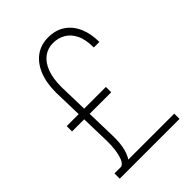

<svg xmlns="http://www.w3.org/2000/svg" viewBox="-210 -820 919 919"><g transform="rotate(-45 249.0 -360.5)"><path d="M454.6 0H49.8V-35.6H454.6ZM313.5 -321.3H48.3V-357.4H313.5ZM162.6 -507.3 171.4 -170.4Q172.9 -117.2 162.6 -79.3Q152.3 -41.5 131.8 -21.5L95.2 -35.6Q109.9 -40.5 118.7 -62Q127.4 -83.5 131.1 -112.5Q134.8 -141.6 134.3 -169.9L125.5 -507.3Q125.5 -574.7 145.5 -622.3Q165.5 -669.9 201.4 -695.3Q237.3 -720.7 285.2 -720.7Q335.9 -720.7 371.3 -696.8Q406.7 -672.9 425.3 -630.1Q443.8 -587.4 443.8 -531.7H406.2Q406.2 -586.4 389.4 -620.1Q372.6 -653.8 344.7 -669.4Q316.9 -685.1 283.2 -685.1Q247.1 -685.1 219.7 -664.6Q192.4 -644 177.5 -604.5Q162.6 -564.9 162.6 -507.3Z"/></g></svg>

Font: Roboto Condensed ExtraLight
Style: Regular
Weight: 250
Designer: Christian Robertson
Foundry: Google
Version: Version 3.008; 2023